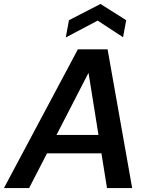

<svg xmlns="http://www.w3.org/2000/svg" viewBox="-45 -949 750 969"><path d="M-25 0 348 -700H498L622 0H495L402 -580H401L102 0ZM110 -175 158 -268H521L536 -175ZM287 -760 303 -847 462 -929 592 -847 576 -761 448 -845Z"/></svg>

Font: DM Sans 28pt SemiBold
Style: Italic
Weight: 600
Italic angle: -10°
Version: Version 4.004;gftools[0.9.30]